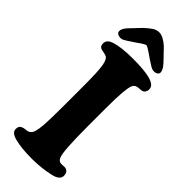

<svg xmlns="http://www.w3.org/2000/svg" viewBox="-296 -938 980 980"><g transform="rotate(45 194.5 -447.5)"><path d="M139.6 -780.8Q95.7 -751 85.9 -747.6Q79.6 -745.1 73.2 -745.1Q59.6 -745.1 51.3 -750.7Q43 -756.3 43 -766.1Q43 -782.7 61.5 -803.7L117.2 -862.3Q143.1 -886.2 158.9 -896Q174.8 -905.8 192.9 -905.8Q221.2 -905.8 259.3 -871.6L316.9 -811.5Q342.3 -783.7 342.3 -766.1Q342.3 -756.3 334 -750.7Q325.7 -745.1 312.5 -745.1Q302.7 -745.1 291.7 -751.2Q280.8 -757.3 255.9 -773.9Q249.5 -778.3 246.1 -780.8Q241.2 -784.2 231.2 -791Q221.2 -797.9 216.6 -800.8Q211.9 -803.7 205.3 -807.6Q198.7 -811.5 192.9 -813.5Q187 -811.5 180.2 -807.9Q173.3 -804.2 168.7 -801Q164.1 -797.9 154.5 -791Q145 -784.2 139.6 -780.8ZM112.8 -300.3V-442.9Q112.8 -543.5 106 -583Q99.1 -622.6 81.1 -627.9Q73.2 -630.9 60.3 -633.1Q47.4 -635.3 43.5 -637.2Q29.3 -643.1 29.3 -661.6Q29.3 -677.2 38.1 -686.3Q46.9 -695.3 64.9 -701.2Q111.8 -715.8 191.4 -715.8Q274.4 -715.8 314.9 -705.1Q338.4 -698.7 350.3 -689Q362.3 -679.2 362.3 -661.6Q362.3 -652.3 356.9 -643.8Q351.6 -635.3 341.8 -632.8Q335 -630.9 324.2 -630.6Q313.5 -630.4 304.7 -627.4Q292.5 -623.5 286.4 -608.6Q280.3 -593.8 276.9 -554.2Q273.4 -514.6 273.4 -439.9V-307.1Q273.4 -128.4 287.6 -96.7Q294.4 -80.6 307.6 -77.6Q315.9 -76.2 327.4 -77.4Q338.9 -78.6 344.2 -77.1Q366.2 -70.8 366.2 -43.9Q366.2 -13.7 317.9 -3.4Q255.4 10.7 189.5 10.7Q111.8 10.7 64.9 -2Q22.9 -12.7 22.9 -38.6Q22.9 -61.5 40 -67.4Q44.9 -69.8 50.5 -70.8Q56.2 -71.8 63.5 -72.5Q70.8 -73.2 75.2 -74.2Q91.8 -80.1 98.1 -95.2Q106.9 -115.7 109.9 -160.6Q112.8 -205.6 112.8 -300.3Z"/></g></svg>

Font: Cooper*
Style: Bold
Weight: 700
Designer: Owen Earl
Foundry: indestructible type*
Version: Version 0.001